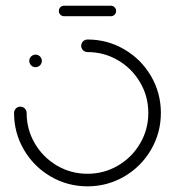

<svg xmlns="http://www.w3.org/2000/svg" viewBox="-20 -658 618 678"><path d="M83.3 -443Q83.3 -448.9 86.3 -454.1Q89.3 -459.3 94.4 -462.2Q99.6 -465.2 105.6 -465.2Q111.5 -465.2 116.7 -462.2Q121.9 -459.3 124.8 -454.1Q127.8 -448.9 127.8 -443Q127.8 -437 124.8 -431.9Q121.9 -426.7 116.7 -423.7Q111.5 -420.7 105.6 -420.7Q99.6 -420.7 94.4 -423.7Q89.3 -426.7 86.3 -431.9Q83.3 -437 83.3 -443ZM266.7 -496.3Q266.7 -502.2 269.6 -507.4Q272.6 -512.6 277.8 -515.6Q283 -518.5 288.9 -518.5Q359.3 -518.5 418.9 -483.7Q478.5 -448.9 513.3 -389.3Q548.1 -329.6 548.1 -259.3Q548.1 -188.9 513.3 -129.3Q478.5 -69.6 418.9 -34.8Q359.3 0 288.9 0Q218.5 0 158.9 -34.8Q99.3 -69.6 64.4 -129.3Q29.6 -188.9 29.6 -259.3Q29.6 -265.2 32.6 -270.4Q35.6 -275.6 40.7 -278.5Q45.9 -281.5 51.9 -281.5Q57.8 -281.5 63 -278.5Q68.1 -275.6 71.1 -270.4Q74.1 -265.2 74.1 -259.3Q74.1 -200.7 103 -151.5Q131.9 -102.2 181.1 -73.3Q230.4 -44.4 288.9 -44.4Q347.4 -44.4 396.7 -73.3Q445.9 -102.2 474.8 -151.5Q503.7 -200.7 503.7 -259.3Q503.7 -317.8 474.8 -367Q445.9 -416.3 396.7 -445.2Q347.4 -474.1 288.9 -474.1Q283 -474.1 277.8 -477Q272.6 -480 269.6 -485.2Q266.7 -490.4 266.7 -496.3ZM187.8 -619.3Q187.8 -627 193.1 -632.4Q198.5 -637.8 206.3 -637.8H371.5Q379.3 -637.8 384.6 -632.4Q390 -627 390 -619.3Q390 -611.5 384.6 -606.1Q379.3 -600.7 371.5 -600.7H206.3Q198.5 -600.7 193.1 -606.1Q187.8 -611.5 187.8 -619.3Z"/></svg>

Font: 26F Galaxy Sans
Style: Regular
Weight: 400
Designer: C₂₉H₂₅N₃O₅
Version: Version 1.100;FEAKit 1.0